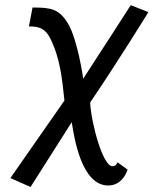

<svg xmlns="http://www.w3.org/2000/svg" viewBox="-20 -538 606 758"><path d="M234.4 -141.1 21 165 100.6 200.2 263.2 -55.7C272.5 2.9 300.8 194.3 407.2 194.3C457 194.3 477.5 150.4 483.9 131.8L444.3 103C439.5 108.9 438.5 118.2 423.3 118.2C386.7 118.2 340.3 -48.8 335.9 -133.3C446.3 -295.9 565.9 -490.2 565.9 -490.2L496.1 -517.6C496.1 -517.6 373 -325.7 308.6 -227.5C308.6 -227.5 286.6 -382.8 248 -445.8C212.4 -503.9 180.2 -508.3 108.4 -508.3L94.2 -433.6C132.3 -433.6 157.7 -427.7 178.2 -386.7C217.8 -308.1 225.1 -227.1 234.4 -141.1Z"/></svg>

Font: Fantasque Sans Mono
Style: RegItalic
Weight: 400
Italic angle: -11°
Monospace: yes
Designer: Jany Belluz
Version: Version 1.6.3